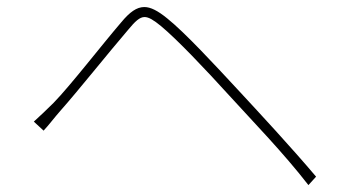

<svg xmlns="http://www.w3.org/2000/svg" viewBox="-20 -599 996 551"><path d="M77.1 -250 105.1 -224.1C118.3 -237.9 137.1 -262.8 154.1 -282C202.1 -335.9 294 -451 348 -513.8C367.9 -538 381 -550.1 394.9 -550.1C407 -550.1 421.2 -541.2 442.1 -524.1C489 -485.1 567.8 -402 638.8 -323.9C706 -250 793 -160.9 865.1 -67.8L887.1 -92C816.1 -176.1 724.1 -275.2 660.2 -344.1C597.3 -411.9 511 -505.3 459.9 -546.2C432.9 -568.2 412.3 -578.8 394.2 -578.8C372.2 -578.8 352.3 -564.3 328.1 -535.2C273.1 -471.2 181.8 -353 133.9 -304C112.9 -283 98 -269.2 77.1 -250Z"/></svg>

Font: Karasuma Gothic
Style: Thin
Weight: 200
Designer: Rasmus Andersson / Ryoko Ishizuka
Foundry: rsms
Version: Version 1.00